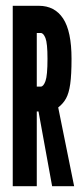

<svg xmlns="http://www.w3.org/2000/svg" viewBox="-20 -643 290 663"><path d="M24 0V-623H114Q169 -623 198 -579Q227 -535 227 -440Q227 -385 222.5 -353Q218 -321 208 -303Q198 -285 181 -272L236 0H160L113 -258H107V0ZM107 -344H121Q130 -344 137 -363Q144 -382 144 -440Q144 -494 137 -511.5Q130 -529 121 -529H107Z"/></svg>

Font: Inconsolata UltraCondensed Black
Style: Regular
Weight: 900
Width: 1
Monospace: yes
Designer: Raph Levien, Cyreal, Brenton Simpson
Foundry: Raph Levien, Cyreal, Google
Version: Version 3.001; ttfautohint (v1.8.2.53-6de2)